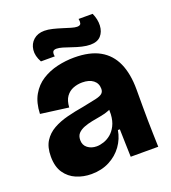

<svg xmlns="http://www.w3.org/2000/svg" viewBox="-133 -811 824 924"><g transform="rotate(-20 279.0 -349.0)"><path d="M178 14Q137 14 101.5 -1Q66 -16 44 -48Q22 -80 22 -132Q22 -180 41 -210Q60 -240 92 -258Q124 -276 165 -286.5Q206 -297 249 -304Q295 -313 319 -318.5Q343 -324 352.5 -332.5Q362 -341 362 -356Q362 -384 341.5 -400Q321 -416 285 -416Q261 -416 239 -407.5Q217 -399 202.5 -379Q188 -359 186 -324L43 -343Q45 -400 67 -438.5Q89 -477 124.5 -499.5Q160 -522 203 -532Q246 -542 290 -542Q370 -542 420.5 -513.5Q471 -485 495.5 -430Q520 -375 520 -295V-205Q520 -171 520.5 -136.5Q521 -102 522 -68Q523 -34 524 0H383Q382 -32 381 -67.5Q380 -103 379 -142H369Q362 -99 336.5 -63.5Q311 -28 270.5 -7Q230 14 178 14ZM247 -103Q264 -103 283.5 -109.5Q303 -116 320 -130Q337 -144 349 -167.5Q361 -191 363 -225V-265H388Q377 -253 357 -245Q337 -237 314 -233Q291 -229 268 -224.5Q245 -220 225.5 -212.5Q206 -205 194 -192.5Q182 -180 182 -158Q182 -132 201 -117.5Q220 -103 247 -103ZM386 -573Q367 -573 343.5 -578.5Q320 -584 297.5 -592Q275 -600 256 -605.5Q237 -611 225 -611Q208 -611 205 -600.5Q202 -590 205 -579H134Q115 -613 118.5 -643.5Q122 -674 143.5 -693Q165 -712 199 -712Q218 -712 240.5 -706.5Q263 -701 285 -694Q307 -687 325.5 -681.5Q344 -676 355 -676Q372 -676 374.5 -686.5Q377 -697 374 -709H446Q461 -676 459.5 -644.5Q458 -613 440 -593Q422 -573 386 -573Z"/></g></svg>

Font: Bricolage Grotesque 72pt ExtraBold
Style: Regular
Weight: 800
Designer: Mathieu Triay
Foundry: Atelier Triay
Version: Version 1.001;gftools[0.9.33.dev8+g029e19f]